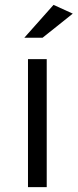

<svg xmlns="http://www.w3.org/2000/svg" viewBox="-20 -769 319 789"><path d="M95 0V-526H172V0ZM155 -614H80L200 -749L279 -713Z"/></svg>

Font: Kalaa
Style: Regular
Weight: 400
Version: Version 1.20 June 5, 2016